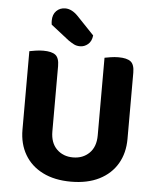

<svg xmlns="http://www.w3.org/2000/svg" viewBox="-57 -882 775 948"><g transform="rotate(5 330.0 -408.0)"><path d="M329.7 16.6Q248.3 16.6 190 -12.7Q131.6 -42 100.6 -95Q69.5 -148 69.5 -218.5V-285.6H217.3V-222.7Q217.3 -166.1 249 -134.8Q280.7 -103.6 329.7 -103.6Q378.6 -103.6 410.4 -134.8Q442.1 -166.1 442.1 -222.7V-285.6H590.1V-218.5Q590.1 -148 559.1 -95Q528 -42 469.7 -12.7Q411.4 16.6 329.7 16.6ZM217.3 -254.6H69.5V-607.4Q79.5 -609.4 99.2 -612.6Q119 -615.8 138.1 -615.8Q180 -615.8 198.6 -601.3Q217.3 -586.8 217.3 -546.2ZM590.1 -253.1H442.1V-607.4Q452 -609.4 471.8 -612.6Q491.5 -615.8 510.6 -615.8Q552.5 -615.8 571.3 -601.3Q590.1 -586.8 590.1 -546.2ZM259 -676.4 168.2 -747.4Q167.2 -751.4 166.8 -757.6Q166.5 -763.8 166.5 -767.2Q166.5 -798.1 184.1 -815.7Q201.8 -833.3 228.2 -833.3Q260.4 -833.3 291.1 -801.8L376.6 -712.2Q373.4 -682.7 355.7 -668Q338 -653.3 316.9 -653.3Q299.1 -653.3 286.2 -660Q273.4 -666.6 259 -676.4Z"/></g></svg>

Font: Baloo Bhaina 2
Style: Regular
Weight: 400
Designer: Yesha Goshar, Manish Minz, Shuchita Grover and Ek Type
Foundry: Ek Type
Version: Version 1.700